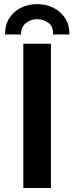

<svg xmlns="http://www.w3.org/2000/svg" viewBox="-20 -938 370 958"><path d="M96.3 0V-719.7H234.1V0ZM165.2 -917.5Q208.1 -917.5 244.9 -899.9Q281.7 -882.4 304.1 -848.6Q326.6 -814.9 326.2 -766.2H244.5Q246.3 -806.1 221.2 -824.2Q196.2 -842.4 165.2 -842.4Q135.4 -842.4 110.4 -823.8Q85.3 -805.2 84.8 -766.2H5.1Q5.1 -814.9 27.3 -848.6Q49.5 -882.4 85.9 -899.9Q122.3 -917.5 165.2 -917.5Z"/></svg>

Font: Reddit Sans Condensed
Style: Regular
Weight: 400
Designer: Stephen Hutchings
Foundry: Reddit
Version: Version 1.014